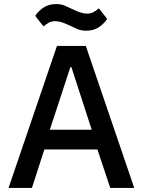

<svg xmlns="http://www.w3.org/2000/svg" viewBox="-20 -924 702 944"><path d="M522 0 459 -189H198L137 0H22L260 -698H402L640 0ZM331 -594H326L225 -286H431ZM404 -773Q379 -773 361 -781Q343 -789 326 -797Q303 -808 285.5 -814Q268 -820 252 -820Q235 -820 222 -813.5Q209 -807 194 -794L153 -846Q168 -869 193.5 -886.5Q219 -904 256 -904Q281 -904 299 -896Q317 -888 334 -880Q357 -869 374.5 -863Q392 -857 408 -857Q425 -857 438 -863.5Q451 -870 466 -883L507 -831Q492 -808 466.5 -790.5Q441 -773 404 -773Z"/></svg>

Font: IBM Plex Sans Thai Medium
Style: Regular
Weight: 500
Designer: Mike Abbink, Paul van der Laan, Pieter van Rosmalen, Ben Mitchell, Mark Frömberg
Foundry: Bold Monday
Version: Version 1.1